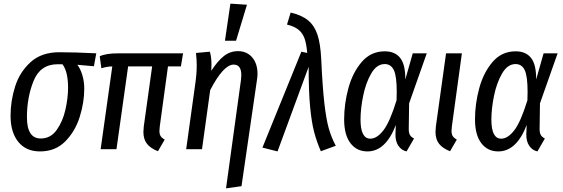

<svg xmlns="http://www.w3.org/2000/svg" viewBox="-20 -820 3092 1055"><path d="M38 -184Q38 -265 63 -344.5Q88 -424 148 -478.5Q208 -533 306 -533Q389 -533 509 -527L496 -456L405 -464Q422 -442 432.5 -407Q443 -372 443 -333Q443 -257 418 -177.5Q393 -98 338.5 -43Q284 12 200 12Q123 12 80.5 -40.5Q38 -93 38 -184ZM354 -338Q354 -427 323 -467H297Q202 -467 165 -376.5Q128 -286 128 -176Q128 -59 204 -59Q258 -59 291.5 -106Q325 -153 339.5 -217.5Q354 -282 354 -338Z M858 -126Q856 -106 856 -101Q856 -83 862.5 -72.5Q869 -62 885 -53L848 11Q807 -5 787.5 -30Q768 -55 768 -95Q768 -103 770 -125L816 -455H684L620 0H533L597 -455Q570 -455 537 -445L528 -511Q563 -527 630 -527H986L974 -455H903Z M1304 -380Q1306 -400 1306 -407Q1306 -465 1264 -465Q1208 -465 1135 -325L1090 0H1003L1053 -360Q1061 -415 1061 -462Q1061 -487 1057 -529L1133 -536Q1142 -507 1142 -464Q1142 -443 1141 -431Q1175 -484 1209.5 -511.5Q1244 -539 1288 -539Q1336 -539 1365.5 -505Q1395 -471 1395 -414Q1395 -399 1392 -381L1307 203L1222 215ZM1337 -794 1277 -596H1216L1246 -800Z M1745 -496Q1752 -344 1762 -255.5Q1772 -167 1786 -116.5Q1800 -66 1825 -19L1743 11Q1720 -42 1706 -95Q1692 -148 1684 -233Q1676 -318 1676 -453L1505 12L1422 -9L1636 -536L1668 -529Q1664 -579 1653.5 -608.5Q1643 -638 1620.5 -656.5Q1598 -675 1557 -685L1577 -751Q1638 -737 1673 -708Q1708 -679 1724.5 -629Q1741 -579 1745 -496Z M2207 -383 2248 -527H2325L2228 -252L2226 -110Q2226 -90 2232.5 -78.5Q2239 -67 2255 -59L2214 12Q2186 6 2169 -19Q2152 -44 2153 -84L2155 -133Q2099 12 1999 12Q1940 12 1905.5 -33.5Q1871 -79 1871 -164Q1871 -250 1894.5 -336Q1918 -422 1968 -480Q2018 -538 2094 -538Q2151 -538 2179.5 -501Q2208 -464 2207 -383ZM1961 -163Q1961 -58 2015 -58Q2051 -58 2086.5 -103.5Q2122 -149 2159 -269Q2160 -286 2160 -315Q2160 -402 2144 -435Q2128 -468 2094 -468Q2050 -468 2020 -416.5Q1990 -365 1975.5 -293.5Q1961 -222 1961 -163Z M2463 -126Q2461 -106 2461 -101Q2461 -83 2467.5 -72.5Q2474 -62 2490 -53L2453 11Q2412 -5 2392.5 -30Q2373 -55 2373 -95Q2373 -103 2375 -125L2431 -527H2518Z M2926 -383 2967 -527H3044L2947 -252L2945 -110Q2945 -90 2951.5 -78.5Q2958 -67 2974 -59L2933 12Q2905 6 2888 -19Q2871 -44 2872 -84L2874 -133Q2818 12 2718 12Q2659 12 2624.5 -33.5Q2590 -79 2590 -164Q2590 -250 2613.5 -336Q2637 -422 2687 -480Q2737 -538 2813 -538Q2870 -538 2898.5 -501Q2927 -464 2926 -383ZM2680 -163Q2680 -58 2734 -58Q2770 -58 2805.5 -103.5Q2841 -149 2878 -269Q2879 -286 2879 -315Q2879 -402 2863 -435Q2847 -468 2813 -468Q2769 -468 2739 -416.5Q2709 -365 2694.5 -293.5Q2680 -222 2680 -163Z"/></svg>

Font: Fira Sans Compressed
Style: Italic
Weight: 400
Width: 1
Italic angle: -8°
Designer: bBox Type GmbH & Carrois Corporate GbR & Edenspiekermann AG
Foundry: bBox Type GmbH & Carrois Corporate GbR & Edenspiekermann AG
Version: Version 4.301